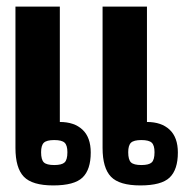

<svg xmlns="http://www.w3.org/2000/svg" viewBox="-20 -549 561 584"><path d="M27 -99V-529H162V-178Q206 -178 231 -154.5Q256 -131 256 -85Q256 -33 231 -9Q206 15 142 15Q78 15 52.5 -11.5Q27 -38 27 -99ZM292 -99V-529H427V-178Q471 -178 496 -154.5Q521 -131 521 -85Q521 -33 496 -9Q471 15 407 15Q343 15 317.5 -11.5Q292 -38 292 -99ZM185 -86Q185 -107 176.5 -115Q168 -123 145 -123Q122 -123 113.5 -115Q105 -107 105 -86Q105 -63 113.5 -55Q122 -47 145 -47Q168 -47 176.5 -55Q185 -63 185 -86ZM450 -86Q450 -107 441.5 -115Q433 -123 410 -123Q387 -123 378.5 -115Q370 -107 370 -86Q370 -63 378.5 -55Q387 -47 410 -47Q433 -47 441.5 -55Q450 -63 450 -86Z"/></svg>

Font: Pridi Medium
Style: Regular
Weight: 500
Designer: Katatrad Team
Foundry: CadsonDemak
Version: Version 1.001